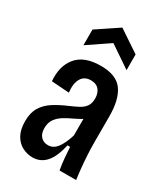

<svg xmlns="http://www.w3.org/2000/svg" viewBox="-190 -838 810 933"><g transform="rotate(30 215.5 -371.5)"><path d="M149 11Q120 11 92.5 -3Q65 -17 48 -47Q31 -77 31 -125Q31 -172 50 -203Q69 -234 103 -255.5Q137 -277 180 -295Q205 -306 225.5 -316.5Q246 -327 258.5 -344Q271 -361 271 -389Q271 -419 255.5 -437.5Q240 -456 210 -456Q173 -456 156.5 -427.5Q140 -399 146 -350L47 -357Q40 -440 82 -490.5Q124 -541 217 -541Q304 -541 339 -492Q374 -443 374 -349V-196Q374 -170 376 -134Q378 -98 381.5 -62.5Q385 -27 389 0H296Q290 -32 287.5 -63Q285 -94 283 -125H268Q240 11 149 11ZM185 -78Q215 -78 235.5 -105.5Q256 -133 271 -182V-275Q250 -262 226 -251Q202 -240 180 -226.5Q158 -213 143.5 -193Q129 -173 129 -142Q129 -111 144.5 -94.5Q160 -78 185 -78ZM92 -585V-673L213 -754L334 -673V-585L213 -667Z"/></g></svg>

Font: Bricolage Grotesque 12pt Condensed Medium
Style: Regular
Weight: 500
Width: 3
Designer: Mathieu Triay
Foundry: Atelier Triay
Version: Version 1.001; ttfautohint (v1.8.4.7-5d5b);gftools[0.9.33.de